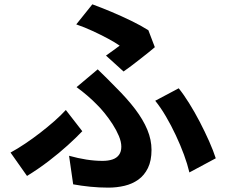

<svg xmlns="http://www.w3.org/2000/svg" viewBox="-20 -817 1040 884"><path d="M468 -561.1Q486.1 -573.5 503.3 -586.4Q520.5 -599.3 531 -606.9Q509.8 -621.7 477 -639.3Q444.2 -656.9 406.8 -674.2Q369.3 -691.6 331.1 -704.7L405.2 -797.1Q446.7 -781.9 493.2 -762.4Q539.8 -742.8 584.6 -721Q629.5 -699.2 663.1 -677.8L692.9 -599.7Q683.3 -591.2 665.4 -576.9Q647.5 -562.7 626.2 -545.9Q604.8 -529.1 584.5 -513.7Q564.2 -498.4 548.9 -487.8ZM298 -99.8Q339.3 -88.3 377.7 -82.3Q416.1 -76.3 452.2 -76.3Q477.9 -76.3 497.5 -82.7Q517.1 -89.2 527.8 -103.9Q538.6 -118.6 538.6 -141.6Q538.6 -164.2 527.2 -191.2Q515.9 -218.1 498.4 -245.2Q480.9 -272.3 461.4 -296.3Q441.9 -320.3 424.7 -336.8Q406 -356.2 382 -376.7Q358.1 -397.3 332.5 -415.8L429.9 -497.7Q452.5 -475.4 472.3 -456.2Q492.2 -437 511.3 -416.7Q565.3 -363.3 602.3 -314.6Q639.2 -265.9 658.4 -219.6Q677.6 -173.3 677.6 -126.9Q677.6 -77.1 661.1 -43.4Q644.6 -9.7 616.7 10.2Q588.8 30.1 553 38.5Q517.1 46.9 478.7 46.9Q437.2 46.9 395.3 42.7Q353.3 38.4 316.9 31.7ZM852 -23.1Q843.1 -61 826.9 -105.1Q810.6 -149.2 789.4 -194.3Q768.3 -239.4 744.2 -280.5Q720.2 -321.5 694.7 -353.1L802.8 -410.5Q826.1 -381.6 851.1 -341.4Q876.2 -301.3 899.8 -255.9Q923.4 -210.5 942.8 -166.8Q962.2 -123.1 973.4 -88.2ZM358.9 -212.9Q331.2 -183.7 292.1 -148.3Q253 -112.8 205.4 -76.3Q157.8 -39.7 104.4 -6.9L28.5 -114.6Q60.8 -132.1 96 -155.8Q131.3 -179.4 165.7 -206.1Q200.1 -232.8 230.5 -259.5Q260.8 -286.2 283.1 -310.6Z"/></svg>

Font: Noto Sans SC Thin
Style: Regular
Weight: 100
Designer: Ryoko NISHIZUKA 西塚涼子 (kana, bopomofo & ideographs); Paul D. Hunt (Latin, Greek & Cyrillic); Sandoll Communications 산돌커뮤니
Foundry: Adobe
Version: Version 2.004-H2;hotconv 1.0.118;makeotfexe 2.5.65603